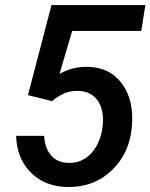

<svg xmlns="http://www.w3.org/2000/svg" viewBox="-20 -731 596 761"><path d="M90.8 -354 184.1 -710.9H556.2L540 -608.4H266.1L215.8 -438Q265.6 -466.3 324.2 -466.3Q414.6 -465.3 463.1 -399.9Q511.7 -334.5 502.9 -230.5Q494.1 -123.5 422.9 -55.7Q351.6 12.2 246.6 10.3Q157.7 8.3 102.3 -46.9Q46.9 -102.1 43.9 -192.4H154.8Q158.2 -142.6 182.9 -114.5Q207.5 -86.4 252 -85.4Q306.2 -84 343 -125Q379.9 -166 387.2 -234.4Q393.1 -294.9 367.2 -332.3Q341.3 -369.6 290 -370.6Q258.8 -371.6 234.1 -360.6Q209.5 -349.6 186 -330.1Z"/></svg>

Font: TypoPRO Roboto
Style: Italic
Weight: 500
Italic angle: -12°
Designer: Google
Version: Version 2.136; 2016